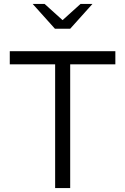

<svg xmlns="http://www.w3.org/2000/svg" viewBox="-20 -962 640 982"><path d="M262 0V-633H30V-700H570V-633H339V0ZM261 -815 147 -942H208L300 -859L392 -942H453L339 -815Z"/></svg>

Font: Red Hat Mono
Style: Regular
Weight: 400
Designer: Pentagram, MCKL
Foundry: Pentagram, MCKL
Version: Version 1.023